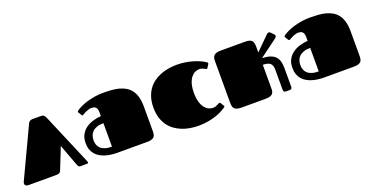

<svg xmlns="http://www.w3.org/2000/svg" viewBox="-26 -1038 3061 1582"><g transform="rotate(-20 1504.0 -247.0)"><path d="M320.3 -21Q317.9 -15.1 314.5 -11.2Q311 -7.3 305.7 -4.9Q300.3 -2 292 -1Q283.7 0 271.5 0H33.2Q23.4 0 14.2 -5.9Q4.9 -11.2 4.9 -23.9Q4.9 -31.7 9.3 -41L210.4 -467.8Q212.4 -472.7 215.3 -478.5Q218.3 -483.9 222.7 -488.8Q227.5 -493.7 234.4 -496.6Q241.2 -500 251.5 -500H328.6Q344.2 -500 352.5 -491.7Q361.3 -483.4 368.2 -466.8L555.2 -25.9Q560.5 -13.7 560.5 -8.3Q560.5 0 546.4 0H494.6Q479 0 473.6 -8.3Q468.8 -16.1 464.4 -28.8L396.5 -211.9Z M814.5 0Q788.1 0 761.5 -3.4Q734.9 -6.8 710.7 -14.4Q686.5 -22 665.5 -34.2Q644.5 -46.4 629.2 -64.5Q613.8 -82.5 605 -106.9Q596.2 -131.3 596.2 -163.1Q596.2 -205.6 612.3 -235.8Q628.4 -266.1 655.5 -286.1Q682.6 -306.2 717.8 -316.9Q752.9 -327.6 790.5 -330.6V-364.3Q790.5 -383.3 785.6 -394.5Q780.8 -405.8 773.2 -411.4Q765.6 -417 756.6 -418.7Q747.6 -420.4 739.3 -420.4Q729.5 -420.4 718.5 -417.5Q707.5 -414.6 697.3 -410.4Q687 -406.2 677.7 -401.4Q668.5 -396.5 662.1 -392.6Q659.2 -390.6 656.7 -389.2Q654.3 -387.7 651.9 -387.7Q647.5 -387.7 643.6 -394L627 -420.4Q624.5 -423.8 624.5 -427.7Q624.5 -431.6 627.7 -434.6Q630.9 -437.5 633.8 -439.5Q649.9 -450.7 674.8 -462.4Q699.7 -474.1 730.7 -483.4Q761.7 -492.7 797.9 -498.5Q834 -504.4 872.6 -504.4Q909.2 -504.4 944.1 -502Q979 -499.5 1010 -491.5Q1041 -483.4 1066.7 -468.5Q1092.3 -453.6 1111.1 -429.2Q1129.9 -404.8 1140.1 -369.1Q1150.4 -333.5 1150.4 -283.7V-65.9Q1150.4 -49.8 1147.5 -37.4Q1144.5 -24.9 1136.2 -16.6Q1127.9 -8.3 1113.3 -4.2Q1098.6 0 1075.2 0ZM790.5 -268.6Q755.4 -268.6 731.4 -259.8Q707.5 -251 692.9 -236.3Q678.2 -221.7 671.9 -202.4Q665.5 -183.1 665.5 -162.6Q665.5 -142.1 671.9 -123.8Q678.2 -105.5 692.9 -91.8Q707.5 -78.1 731.4 -70.3Q755.4 -62.5 790.5 -62.5Z M1576.2 -247.1Q1576.2 -197.8 1586.7 -165Q1597.2 -132.3 1613.3 -113Q1629.4 -93.8 1647.9 -85.9Q1666.5 -78.1 1682.6 -78.1Q1694.8 -78.1 1705.1 -81.3Q1715.3 -84.5 1723.1 -88.6Q1731 -92.8 1736.3 -95.9Q1741.7 -99.1 1744.6 -99.1Q1749 -99.1 1750.7 -97.7Q1752.4 -96.2 1754.9 -92.3L1772 -65.9Q1774.4 -62 1774.4 -59.1Q1774.4 -55.7 1772.5 -53.7Q1770.5 -51.8 1768.6 -50.3Q1752.4 -39.1 1729 -26.6Q1705.6 -14.2 1674.6 -3.9Q1643.6 6.3 1605.5 13.2Q1567.4 20 1522.5 20Q1485.8 20 1449.2 14.2Q1412.6 8.3 1379.2 -4.9Q1345.7 -18.1 1316.9 -38.8Q1288.1 -59.6 1266.8 -89.1Q1245.6 -118.7 1233.4 -158Q1221.2 -197.3 1221.2 -247.1Q1221.2 -296.9 1233.4 -336.2Q1245.6 -375.5 1266.8 -405Q1288.1 -434.6 1316.9 -455.3Q1345.7 -476.1 1379.2 -489.3Q1412.6 -502.4 1449.2 -508.3Q1485.8 -514.2 1522.5 -514.2Q1562.5 -514.2 1599.6 -508.1Q1636.7 -502 1668.2 -491.9Q1699.7 -481.9 1724.9 -470Q1750 -458 1765.6 -446.3Q1767.6 -444.8 1769.5 -442.9Q1771.5 -440.9 1771.5 -437.5Q1771.5 -434.1 1769 -430.7L1752 -404.3Q1749.5 -400.4 1747.8 -398.9Q1746.1 -397.5 1741.7 -397.5Q1738.8 -397.5 1733.9 -400.4Q1729 -403.3 1721.7 -407Q1714.4 -410.6 1704.6 -413.8Q1694.8 -417 1682.6 -417Q1666.5 -417 1647.9 -408.9Q1629.4 -400.9 1613.3 -381.3Q1597.2 -361.8 1586.7 -329.1Q1576.2 -296.4 1576.2 -247.1Z M2340.3 -498Q2334 -505.4 2325.2 -505.4Q2321.3 -505.4 2316.4 -502.9Q2311.5 -501 2306.2 -495.6L2189 -379.4V-429.7Q2189 -447.3 2186 -460.4Q2183.6 -473.6 2175.8 -482.4Q2168 -491.2 2154.3 -495.6Q2140.6 -500 2118.2 -500H1904.3Q1880.9 -500 1866.2 -495.6Q1851.6 -491.2 1843.3 -482.9Q1835 -474.6 1832 -461.9Q1829.1 -448.7 1829.1 -432.1V-63.5Q1829.6 -49.3 1832 -38.1L1833 -35.2Q1835.9 -24.4 1843.3 -17.1L1845.2 -15.1L1847.7 -13.2L1849.1 -12.2Q1856 -7.3 1866.2 -4.4Q1880.9 0 1904.3 0H2109.4Q2136.2 0 2151.9 -4.4Q2167.5 -8.8 2175.8 -17.6Q2184.1 -25.9 2186.5 -39.1Q2188 -45.9 2188.5 -54.7Q2189 -60.5 2189 -66.9V-271.5Q2212.4 -270.5 2228.5 -266.6Q2244.1 -262.2 2253.9 -253.4Q2263.7 -244.1 2268.1 -229.5Q2272 -214.4 2272 -191.9V-22.9Q2272 -14.6 2275.9 -7.3Q2279.3 0 2292 0H2323.2L2332 -0.5Q2336.4 -1 2339.8 -3.4Q2342.8 -5.4 2345.2 -9.8Q2347.2 -14.6 2347.2 -22.9V-187Q2347.2 -220.7 2339.8 -246.1Q2332 -271.5 2314.9 -288.6Q2297.9 -305.7 2270 -314.5Q2242.2 -323.7 2201.7 -325.2L2354.5 -438Q2362.8 -444.3 2366.7 -449.7Q2370.1 -455.1 2370.1 -460.4Q2370.1 -466.3 2364.7 -472.7Z M2627.4 0Q2601.1 0 2574.5 -3.4Q2547.9 -6.8 2523.7 -14.4Q2499.5 -22 2478.5 -34.2Q2457.5 -46.4 2442.1 -64.5Q2426.8 -82.5 2418 -106.9Q2409.2 -131.3 2409.2 -163.1Q2409.2 -205.6 2425.3 -235.8Q2441.4 -266.1 2468.5 -286.1Q2495.6 -306.2 2530.8 -316.9Q2565.9 -327.6 2603.5 -330.6V-364.3Q2603.5 -383.3 2598.6 -394.5Q2593.8 -405.8 2586.2 -411.4Q2578.6 -417 2569.6 -418.7Q2560.5 -420.4 2552.2 -420.4Q2542.5 -420.4 2531.5 -417.5Q2520.5 -414.6 2510.3 -410.4Q2500 -406.2 2490.7 -401.4Q2481.4 -396.5 2475.1 -392.6Q2472.2 -390.6 2469.7 -389.2Q2467.3 -387.7 2464.8 -387.7Q2460.4 -387.7 2456.5 -394L2439.9 -420.4Q2437.5 -423.8 2437.5 -427.7Q2437.5 -431.6 2440.7 -434.6Q2443.8 -437.5 2446.8 -439.5Q2462.9 -450.7 2487.8 -462.4Q2512.7 -474.1 2543.7 -483.4Q2574.7 -492.7 2610.8 -498.5Q2647 -504.4 2685.5 -504.4Q2722.2 -504.4 2757.1 -502Q2792 -499.5 2823 -491.5Q2854 -483.4 2879.6 -468.5Q2905.3 -453.6 2924.1 -429.2Q2942.9 -404.8 2953.1 -369.1Q2963.4 -333.5 2963.4 -283.7V-65.9Q2963.4 -49.8 2960.4 -37.4Q2957.5 -24.9 2949.2 -16.6Q2940.9 -8.3 2926.3 -4.2Q2911.6 0 2888.2 0ZM2603.5 -268.6Q2568.4 -268.6 2544.4 -259.8Q2520.5 -251 2505.9 -236.3Q2491.2 -221.7 2484.9 -202.4Q2478.5 -183.1 2478.5 -162.6Q2478.5 -142.1 2484.9 -123.8Q2491.2 -105.5 2505.9 -91.8Q2520.5 -78.1 2544.4 -70.3Q2568.4 -62.5 2603.5 -62.5Z"/></g></svg>

Font: Fascinate Cyrillic
Style: Regular
Weight: 900
Designer: Denis Ignatov
Foundry: Astigmatic (AOETI)
Version: Version 1.00 November 30, 2018, initial release